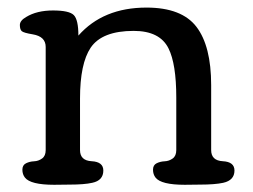

<svg xmlns="http://www.w3.org/2000/svg" viewBox="-20 -499 683 519"><path d="M168.5 0 126.5 0.5Q62.5 0.5 47.4 -19Q40.5 -27.8 40.5 -40.3Q40.5 -52.7 50.3 -57.6Q60.1 -62.5 72 -63Q84 -63.5 93.8 -70.6Q103.5 -77.6 103.5 -93.3V-372.1Q103.5 -400.4 68.4 -406.2Q43.9 -410.2 38.8 -414.8Q33.7 -419.4 33.7 -431.4Q33.7 -443.4 50.8 -453.1Q79.6 -470.7 123.3 -470.7Q167 -470.7 179.4 -458.3Q191.9 -445.8 191.9 -402.8Q258.8 -478.5 376 -478.5Q471.2 -478.5 511 -426.5Q550.8 -374.5 550.8 -269V-93.3Q550.8 -64.9 582.3 -63.2Q613.8 -61.5 613.8 -38.1Q613.8 -11.7 583.5 -4.9Q561 0 521.5 0L479.5 0.5Q415.5 0.5 400.4 -19Q393.6 -27.8 393.6 -40.3Q393.6 -52.7 403.3 -57.6Q413.1 -62.5 425 -63Q437 -63.5 446.8 -70.6Q456.5 -77.6 456.5 -93.3V-235.4Q456.5 -326.2 435.5 -368.2Q412.1 -415.5 341.3 -415.5Q255.9 -415.5 225.1 -370.1Q196.3 -327.1 196.3 -232.9V-93.3Q196.3 -64.9 227.8 -63.2Q259.3 -61.5 259.3 -38.1Q259.3 -11.2 229.5 -4.9Q208 0 168.5 0Z"/></svg>

Font: Corben
Style: Regular
Weight: 400
Designer: vernon adams
Foundry: vernon adams
Version: Version 1.101